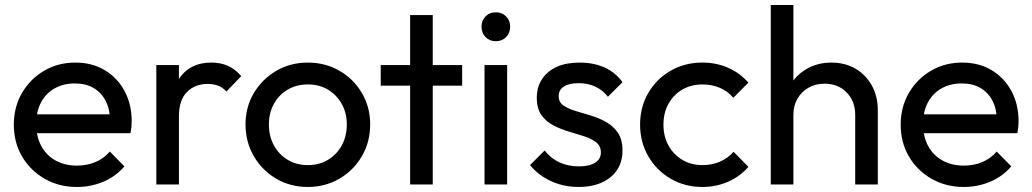

<svg xmlns="http://www.w3.org/2000/svg" viewBox="-20 -734 4105 764"><path d="M286 10Q215 10 158 -22.5Q101 -55 68 -111Q35 -167 35 -238Q35 -308 67.5 -364Q100 -420 155.5 -452.5Q211 -485 280 -485Q346 -485 396.5 -455Q447 -425 475.5 -372Q504 -319 504 -252Q504 -242 503 -230.5Q502 -219 499 -204H98V-279H451L418 -250Q418 -298 401 -331.5Q384 -365 353 -383.5Q322 -402 278 -402Q232 -402 197 -382Q162 -362 143 -326Q124 -290 124 -241Q124 -191 144 -153.5Q164 -116 201 -95.5Q238 -75 286 -75Q326 -75 359.5 -89Q393 -103 417 -131L475 -72Q441 -32 391.5 -11Q342 10 286 10Z M602 0V-475H692V0ZM692 -271 658 -286Q658 -377 700 -431Q742 -485 821 -485Q857 -485 886 -472.5Q915 -460 940 -431L881 -370Q866 -386 848 -393Q830 -400 806 -400Q756 -400 724 -368Q692 -336 692 -271Z M1205 10Q1135 10 1079 -23Q1023 -56 990 -112.5Q957 -169 957 -239Q957 -308 990 -363.5Q1023 -419 1079 -452Q1135 -485 1205 -485Q1274 -485 1330.5 -452.5Q1387 -420 1420 -364Q1453 -308 1453 -239Q1453 -169 1420 -112.5Q1387 -56 1330.5 -23Q1274 10 1205 10ZM1205 -77Q1250 -77 1285 -98Q1320 -119 1340 -155.5Q1360 -192 1360 -239Q1360 -285 1339.5 -321Q1319 -357 1284.5 -377.5Q1250 -398 1205 -398Q1160 -398 1125 -377.5Q1090 -357 1070 -321Q1050 -285 1050 -239Q1050 -192 1070 -155.5Q1090 -119 1125 -98Q1160 -77 1205 -77Z M1612 0V-674H1702V0ZM1495 -393V-475H1819V-393Z M1908 0V-475H1998V0ZM1953 -570Q1928 -570 1912 -586.5Q1896 -603 1896 -628Q1896 -652 1912 -668.5Q1928 -685 1953 -685Q1978 -685 1994 -668.5Q2010 -652 2010 -628Q2010 -603 1994 -586.5Q1978 -570 1953 -570Z M2282 10Q2242 10 2206.5 -0.5Q2171 -11 2141 -30.5Q2111 -50 2089 -77L2147 -135Q2173 -103 2207 -87.5Q2241 -72 2283 -72Q2325 -72 2348 -86.5Q2371 -101 2371 -127Q2371 -153 2352.5 -167.5Q2334 -182 2305 -191.5Q2276 -201 2243.5 -210.5Q2211 -220 2182 -235Q2153 -250 2134.5 -276Q2116 -302 2116 -345Q2116 -388 2137 -419.5Q2158 -451 2195.5 -468Q2233 -485 2286 -485Q2342 -485 2385.5 -465.5Q2429 -446 2457 -407L2399 -349Q2379 -375 2349.5 -389Q2320 -403 2283 -403Q2244 -403 2223.5 -389.5Q2203 -376 2203 -352Q2203 -328 2221 -315Q2239 -302 2268.5 -293Q2298 -284 2330 -274.5Q2362 -265 2391 -249Q2420 -233 2438.5 -206Q2457 -179 2457 -135Q2457 -68 2409.5 -29Q2362 10 2282 10Z M2775 10Q2705 10 2648.5 -23Q2592 -56 2559.5 -112.5Q2527 -169 2527 -238Q2527 -308 2559.5 -364Q2592 -420 2648.5 -452.5Q2705 -485 2775 -485Q2830 -485 2877 -464.5Q2924 -444 2958 -405L2898 -345Q2876 -371 2844.5 -384.5Q2813 -398 2775 -398Q2730 -398 2695 -377.5Q2660 -357 2640 -321Q2620 -285 2620 -238Q2620 -191 2640 -155Q2660 -119 2695 -98Q2730 -77 2775 -77Q2813 -77 2844.5 -90.5Q2876 -104 2899 -130L2958 -70Q2925 -32 2877.5 -11Q2830 10 2775 10Z M3383 0V-277Q3383 -331 3349 -366Q3315 -401 3261 -401Q3225 -401 3197 -385Q3169 -369 3153 -341Q3137 -313 3137 -277L3100 -298Q3100 -352 3124 -394Q3148 -436 3191 -460.5Q3234 -485 3288 -485Q3342 -485 3383.5 -461Q3425 -437 3449 -394Q3473 -351 3473 -295V0ZM3047 0V-714H3137V0Z M3815 10Q3744 10 3687 -22.5Q3630 -55 3597 -111Q3564 -167 3564 -238Q3564 -308 3596.5 -364Q3629 -420 3684.5 -452.5Q3740 -485 3809 -485Q3875 -485 3925.5 -455Q3976 -425 4004.5 -372Q4033 -319 4033 -252Q4033 -242 4032 -230.5Q4031 -219 4028 -204H3627V-279H3980L3947 -250Q3947 -298 3930 -331.5Q3913 -365 3882 -383.5Q3851 -402 3807 -402Q3761 -402 3726 -382Q3691 -362 3672 -326Q3653 -290 3653 -241Q3653 -191 3673 -153.5Q3693 -116 3730 -95.5Q3767 -75 3815 -75Q3855 -75 3888.5 -89Q3922 -103 3946 -131L4004 -72Q3970 -32 3920.5 -11Q3871 10 3815 10Z"/></svg>

Font: Outfit Thin
Style: Regular
Weight: 400
Version: Version 1.100;gftools[0.9.27]